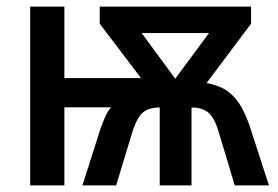

<svg xmlns="http://www.w3.org/2000/svg" viewBox="-20 -561 840 581"><path d="M739.7 -541V-489.3L605 -309.6Q644.5 -302.7 669.7 -284.2Q694.8 -265.6 711.2 -235.8Q727.5 -206.1 740.2 -165L793.9 0H690.4L642.1 -160.6Q633.8 -188.5 623.8 -204.6Q613.8 -220.7 598.9 -228Q584 -235.4 559.6 -235.8V0H463.4V-235.8Q438 -235.4 423.1 -227.8Q408.2 -220.2 398.7 -204.1Q389.2 -188 380.4 -161.1L331.5 0H229.5L282.7 -167.5Q290 -189 298.1 -207Q306.2 -225.1 316.4 -236.3H174.8V0H71.3V-541H174.8V-324.7H406.7L281.7 -489.3V-541ZM612.3 -460.9H408.7L510.3 -322.8Z"/></svg>

Font: Open Sans SemiCondensed SemiBold
Style: Regular
Weight: 600
Width: 4
Designer: Monotype Design Team
Foundry: Monotype Imaging Inc.
Version: Version 3.000